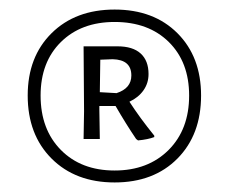

<svg xmlns="http://www.w3.org/2000/svg" viewBox="-20 -722 479 402"><path d="M401 -522Q401 -440 351.5 -390Q302 -340 220 -340Q138 -340 88 -390Q38 -440 38 -522Q38 -603 88 -652.5Q138 -702 220 -702Q302 -702 351.5 -652.5Q401 -603 401 -522ZM376 -522Q376 -592 333.5 -634Q291 -676 220 -676Q150 -676 107.5 -634Q65 -592 65 -522Q65 -451 107.5 -408Q150 -365 220 -365Q290 -365 333 -408Q376 -451 376 -522ZM251 -509Q273 -475 303 -438V-435Q290 -430 269 -428L265 -431Q244 -462 222 -500H188V-493L189 -431H155L156 -489L155 -625H226Q258 -625 274.5 -610Q291 -595 291 -567Q291 -548 280.5 -533Q270 -518 251 -509ZM189 -529 224 -527Q255 -537 255 -564Q255 -597 216 -598L190 -597Z"/></svg>

Font: Alegreya Sans SC
Style: Italic
Weight: 400
Italic angle: -7°
Designer: Juan Pablo del Peral
Foundry: Huerta Tipografica
Version: Version 2.008; ttfautohint (v1.6)